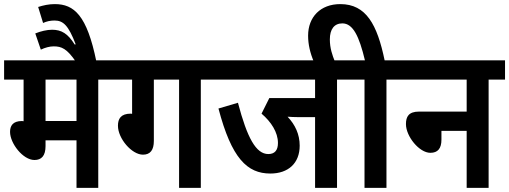

<svg xmlns="http://www.w3.org/2000/svg" viewBox="-20 -916 2482 936"><path d="M459 -528H539V-622H0V-528H95V-325L87 -326C42 -326 29 -302 29 -273C29 -217 92 -136 148 -136C182 -136 202 -156 202 -204V-232H353V0H459ZM353 -528V-326H202V-528Z M350 -615H450C404 -842 341 -896 247 -896C218 -896 191 -890 166 -882L190 -804C207 -812 226 -816 246 -816C289 -816 314 -791 349 -700L344 -699C311 -752 280 -771 234 -771C209 -771 179 -764 152 -753L179 -674C200 -684 222 -690 242 -690C280 -690 306 -679 350 -615Z M730 -528H853V0H959V-528H1039V-622H526V-528H624V-361L618 -362C569 -362 555 -337 555 -303C555 -241 622 -162 677 -162C713 -162 730 -185 730 -229Z M1623 -528H1703V-622H1026V-528H1516V-438H1293L1255 -362C1302 -322 1335 -271 1335 -219C1335 -183 1319 -165 1288 -165C1228 -165 1185 -244 1140 -415L1045 -387C1109 -144 1185 -70 1298 -70C1385 -70 1441 -120 1441 -206C1441 -261 1419 -308 1382 -347C1397 -346 1415 -345 1433 -345H1516V0H1623Z M1510 -615H1613C1600 -647 1588 -681 1588 -724C1588 -773 1609 -802 1649 -802C1701 -802 1731 -739 1759 -622H1690V-528H1757V0H1864V-528H1944V-622H1855C1819 -796 1765 -896 1639 -896C1542 -896 1482 -833 1482 -742C1482 -700 1492 -657 1510 -615Z M1931 -622V-528H2255V-372H2023C1972 -372 1959 -347 1959 -311C1959 -251 2024 -171 2078 -171C2114 -171 2132 -192 2132 -235V-278H2255V0H2362V-528H2442V-622Z"/></svg>

Font: Noto Sans Devanagari UI Condensed SemiBold
Style: Regular
Weight: 600
Width: 3
Designer: Jelle Bosma - Monotype Design Team
Foundry: Monotype Imaging Inc.
Version: Version 2.003